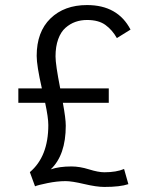

<svg xmlns="http://www.w3.org/2000/svg" viewBox="-20 -726 610 759"><path d="M118.5 10.5 98 -45.5Q171 -107 171 -231.5Q171 -261.5 158.5 -319.5H52.5V-376.5H145.5Q125 -466.5 125 -505Q125 -600 179.5 -653Q234 -706 324 -706Q445.5 -706 496 -609L442 -575.5Q424 -607.5 397 -627.2Q370 -647 324 -647Q299.5 -647 278.2 -639.5Q257 -632 238.8 -616Q220.5 -600 210 -571Q199.5 -542 199.5 -503Q199.5 -471 218 -376.5H410V-319.5H228.5Q240 -257.5 240 -229Q240 -113 180.5 -56.5Q214 -68 262.5 -68Q295 -68 331.8 -56.5Q368.5 -45 392.5 -45Q440 -45 470.5 -58L487.5 2Q454.5 13 392.5 13Q361.5 13 312.8 1.5Q264 -10 239.5 -10Q206 -10 168 -2.2Q130 5.5 118.5 10.5Z"/></svg>

Font: League Mono Narrow Light
Style: Regular
Weight: 300
Width: 3
Designer: Tyler Finck
Foundry: The League of Moveable Type / Tyler Finck
Version: Version 2.210